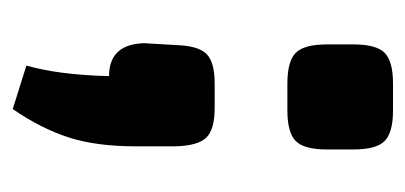

<svg xmlns="http://www.w3.org/2000/svg" viewBox="-192 -306 652 309"><g transform="rotate(90 134.5 -151.0)"><path d="M114 -457H157Q193 -457 206.5 -443.5Q220 -430 220 -394V-350Q220 -314 206.5 -300.5Q193 -287 157 -287H114Q78 -287 64.5 -300.5Q51 -314 51 -350V-394Q51 -430 64.5 -443.5Q78 -457 114 -457ZM114 -170H153Q188 -170 201 -156.5Q214 -143 215 -107V-43Q215 21 200.5 65.5Q186 110 155 155L85 133Q100 81 102 0Q51 0 49 -56L52 -107Q53 -143 66 -156.5Q79 -170 114 -170Z"/></g></svg>

Font: Ezarion Extra Bold
Style: Regular
Weight: 800
Designer: Natanael Gama
Version: Version 1.001;PS 001.001;hotconv 1.0.70;makeotf.lib2.5.58329